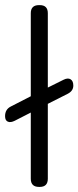

<svg xmlns="http://www.w3.org/2000/svg" viewBox="-56 -734 308 754"><path d="M131.8 -390.1 193.8 -420.9Q210.4 -429.2 221.2 -422.6Q231.9 -416 231.9 -397.9Q231.9 -376.5 209 -365.2L131.8 -326.2V-32.2Q131.8 0 100.1 0H97.2Q64.9 0 64.9 -32.2V-292L2 -259.8Q-14.6 -251.5 -25.4 -256.3Q-36.1 -261.2 -36.1 -277.8Q-36.1 -304.7 -13.2 -315.9L64.9 -356V-682.1Q64.9 -713.9 97.2 -713.9H100.1Q131.8 -713.9 131.8 -682.1Z"/></svg>

Font: Arcon Rounded-
Style: Regular
Weight: 400
Designer: M. Zarth
Foundry: martin zarth - visuelle & digitale kommunikation
Version: Version 1.110;PS 001.110;hotconv 1.0.70;makeotf.lib2.5.58329